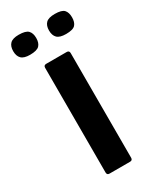

<svg xmlns="http://www.w3.org/2000/svg" viewBox="-184 -666 582 715"><g transform="rotate(-30 107.5 -308.5)"><path d="M163 -11Q163 0 152 0H64Q53 0 53 -11V-461Q53 -472 64 -472H152Q163 -472 163 -461ZM80 -574Q80 -553 69.5 -542Q59 -531 29 -531Q3 -531 -8 -542Q-19 -553 -19 -574Q-19 -595 -8 -606Q3 -617 29 -617Q59 -617 69.5 -606Q80 -595 80 -574ZM234 -574Q234 -553 224 -542Q214 -531 184 -531Q157 -531 146 -542Q135 -553 135 -574Q135 -595 146 -606Q157 -617 184 -617Q214 -617 224 -606Q234 -595 234 -574Z"/></g></svg>

Font: Glory SemiBold
Style: Regular
Weight: 600
Designer: Robert Leuschke
Foundry: Robert Leuschke
Version: Version 1.011